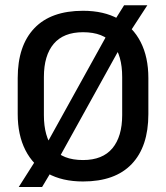

<svg xmlns="http://www.w3.org/2000/svg" viewBox="-20 -694 647 748"><path d="M303.5 13Q222.5 13 165.8 -18.5Q109 -50 79 -109Q49 -168 49 -249.5V-390Q49 -516 113.8 -584Q178.5 -652 303.5 -652Q384.5 -652 441.2 -620.5Q498 -589 528 -530.2Q558 -471.5 558 -390V-249.5Q558 -123 493.2 -55Q428.5 13 303.5 13ZM53 34.5 127 -82 149.5 -111.5 411.5 -584.5 420.5 -605 463.5 -673.5H554L480.5 -560.5L460 -530L200.5 -61.5L193 -47.5L144 34.5ZM303.5 -70.5Q379.5 -70.5 417.8 -116.2Q456 -162 456 -245.5V-394Q456 -478 419.5 -523.2Q383 -568.5 303.5 -568.5Q227.5 -568.5 189.2 -523.2Q151 -478 151 -394V-245.5Q151 -162 187.2 -116.2Q223.5 -70.5 303.5 -70.5Z"/></svg>

Font: Anek Tamil Medium Medium
Style: Regular
Weight: 500
Version: Version 1.003